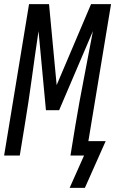

<svg xmlns="http://www.w3.org/2000/svg" viewBox="-25 -755 559 932"><path d="M387 157H313L383 0H317L341 -147Q360 -261 382.5 -375.5Q405 -490 426 -604L262 -220H198L162 -604Q145 -490 129.5 -375.5Q114 -261 95 -147L71 0H-5L116 -735H213L250 -342L417 -735H514L404 -70H488Z"/></svg>

Font: Iosevka
Style: Italic
Weight: 400
Italic angle: -9°
Monospace: yes
Designer: Belleve Invis
Foundry: Belleve Invis
Version: Version 32.5.0; ttfautohint (v1.8.4)